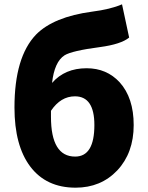

<svg xmlns="http://www.w3.org/2000/svg" viewBox="-20 -855 685 889"><path d="M216 -314Q216 -130 328 -130Q417 -130 417 -276Q417 -409 327 -409Q261 -409 216 -342ZM578 -681Q540 -650 443 -637Q313 -620 279 -599Q232 -569 221 -471Q280 -539 381 -539Q474 -539 534 -474Q599 -402 599 -276Q599 -147 523 -66Q447 14 330 14Q194 14 120 -84Q47 -181 47 -357Q47 -591 147 -695Q228 -777 406 -801Q492 -812 545 -835Z"/></svg>

Font: KaiGen Gothic KR Heavy
Style: Heavy
Weight: 900
Designer: Ryoko NISHIZUKA  (kana & ideographs); Paul D. Hunt (Latin, Greek & Cyrillic); Wenlong ZHANG  (bopomofo); Sandoll Communi
Foundry: Adobe Systems Incorporated
Version: Version 1.002 March 28, 2018